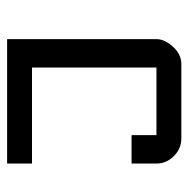

<svg xmlns="http://www.w3.org/2000/svg" viewBox="-15 -515 530 540"><g transform="rotate(-90 250.0 -245.0)"><path d="M410 -70Q410 -48 390 -25Q368 0 340 0H130Q102 0 81 -21Q60 -42 60 -70V-140H140V-70H330V-420H60V-490H410Z"/></g></svg>

Font: Iceland
Style: Regular
Weight: 400
Designer: Cyreal (www.cyreal.org)
Foundry: Cyreal (www.cyreal.org)
Version: Version 1.001